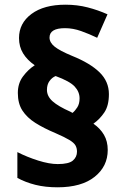

<svg xmlns="http://www.w3.org/2000/svg" viewBox="-20 -880 532 818"><path d="M56 -484Q56 -525 78 -554.5Q100 -584 128 -602Q96 -624 78.5 -652.5Q61 -681 61 -718Q61 -781 114 -820.5Q167 -860 259 -860Q309 -860 353.5 -848.5Q398 -837 438 -819L394 -719Q361 -735 326 -747.5Q291 -760 257 -760Q191 -760 191 -720Q191 -699 212.5 -681.5Q234 -664 287 -642Q364 -611 404 -572Q444 -533 444 -479Q444 -430 424.5 -401Q405 -372 378 -353Q407 -333 423 -305.5Q439 -278 439 -241Q439 -171 383 -126.5Q327 -82 225 -82Q173 -82 131 -92.5Q89 -103 54 -122V-232Q95 -211 142.5 -196Q190 -181 226 -181Q273 -181 290.5 -196Q308 -211 308 -234Q308 -249 301.5 -260.5Q295 -272 275 -284Q255 -296 216 -313Q166 -334 130.5 -356.5Q95 -379 75.5 -409Q56 -439 56 -484ZM180 -497Q180 -470 204 -448.5Q228 -427 280 -404L289 -399Q300 -408 309.5 -423Q319 -438 319 -461Q319 -489 298 -511.5Q277 -534 217 -556Q202 -550 191 -535Q180 -520 180 -497Z"/></svg>

Font: Noto Sans Kannada UI ExtraBold
Style: Regular
Weight: 800
Designer: Jelle Bosma - Monotype Design Team
Foundry: Monotype Imaging Inc.
Version: Version 2.005; ttfautohint (v1.8.4.7-5d5b)